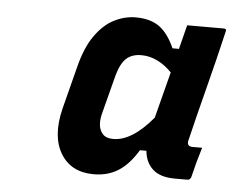

<svg xmlns="http://www.w3.org/2000/svg" viewBox="-41 -807 686 563"><g transform="rotate(5 302.0 -525.5)"><path d="M254 -291Q187 -291 156.5 -341.5Q126 -392 146 -474L177 -595Q192 -657 217.5 -693Q243 -729 274 -744.5Q305 -760 337 -760Q380 -760 406.5 -741Q433 -722 452 -679H471Q475 -694 479 -710.5Q483 -727 489 -750H597Q606 -750 603 -741Q584 -659 562 -574Q540 -489 523 -418Q516 -396 536 -396H564Q550 -351 540 -308Q537 -299 529 -299H492Q449 -299 427 -319Q405 -339 402 -373H383Q357 -330 326 -310.5Q295 -291 254 -291ZM271 -410Q281 -399 302 -399Q357 -399 418 -472Q427 -506 435.5 -540Q444 -574 453 -608Q434 -628 411 -639.5Q388 -651 363 -651Q336 -651 319.5 -636.5Q303 -622 293 -587L264 -475Q258 -454 259.5 -437.5Q261 -421 271 -410Z"/></g></svg>

Font: Recursive Sn Lnr St
Style: Bold Italic
Weight: 700
Italic angle: -15°
Version: Version 1.079;hotconv 1.0.112;makeotfexe 2.5.65598; ttfautoh